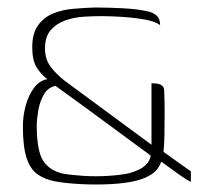

<svg xmlns="http://www.w3.org/2000/svg" viewBox="-20 -484 554 512"><path d="M489 1Q478 -4 457.5 -18.5Q437 -33 410 -53Q402 -31 384.5 -19.5Q367 -8 343 -2Q314 5 275 7Q236 9 196.5 7Q157 5 129 0Q101 -5 81 -18.5Q61 -32 51 -62.5Q41 -93 41 -147Q41 -175 48.5 -202.5Q56 -230 70.5 -249.5Q85 -269 106 -273Q88 -287 77 -305.5Q66 -324 66 -358Q66 -395 81.5 -416.5Q97 -438 121.5 -448Q146 -458 175 -460.5Q204 -463 232 -464Q250 -464 269 -463.5Q288 -463 307 -462Q326 -461 343 -459Q358 -457 373 -454Q388 -451 397.5 -442.5Q407 -434 407 -417Q394 -427 365.5 -432Q337 -437 305.5 -439Q274 -441 252 -441Q230 -441 204 -439.5Q178 -438 154 -429.5Q130 -421 115 -403.5Q100 -386 100 -355Q100 -327 114 -307.5Q128 -288 152 -269L384 -98V-262Q398 -262 405 -259.5Q412 -257 415 -252.5Q418 -248 418 -239Q419 -213 419 -182.5Q419 -152 418.5 -124Q418 -96 416 -79L489 -27ZM128 -255Q108 -251 97 -232Q86 -213 82 -189Q78 -165 78 -150Q78 -82 95 -55.5Q112 -29 148 -21Q171 -17 203 -15Q235 -13 268 -15Q301 -17 324 -22Q338 -26 350 -31.5Q362 -37 370.5 -46Q379 -55 382 -69Q318 -116 255 -162.5Q192 -209 128 -255Z"/></svg>

Font: Genos ExtraLight
Style: Regular
Weight: 250
Designer: Robert E. Leuschke
Foundry: Robert E. Leuschke
Version: Version 1.010